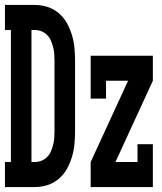

<svg xmlns="http://www.w3.org/2000/svg" viewBox="-32 -755 652 775"><path d="M-12 0V-101H12V-634H-12V-735H109Q135 -735 160 -727Q185 -719 205.5 -701.5Q226 -684 238.5 -661Q251 -638 258.5 -613Q266 -588 268.5 -562Q271 -536 271 -509V-226Q271 -199 268.5 -173Q266 -147 258.5 -122Q251 -97 238.5 -74Q226 -51 205.5 -33.5Q185 -16 160 -8Q135 0 109 0ZM95 -101H109Q123 -101 136 -106.5Q149 -112 158.5 -121.5Q168 -131 173.5 -144Q179 -157 182.5 -170.5Q186 -184 187 -198Q188 -212 188 -226V-509Q188 -523 187 -537Q186 -551 182.5 -564.5Q179 -578 173.5 -591Q168 -604 158.5 -613.5Q149 -623 136 -628.5Q123 -634 109 -634H95ZM334 0V-101L485 -429H396V-357H334V-530H585V-429L434 -101H523V-173H585V0Z"/></svg>

Font: Iosevka Slab Extended
Style: Bold
Weight: 700
Width: 7
Monospace: yes
Designer: Belleve Invis
Foundry: Belleve Invis
Version: Version 11.1.0; ttfautohint (v1.8.3)